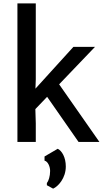

<svg xmlns="http://www.w3.org/2000/svg" viewBox="-20 -831 608 1124"><path d="M240.7 85V109.4C260.7 113.8 273.4 145 273.4 169.9C273.4 201.2 264.2 229 254.4 240.7V253.4L291 273.4C321.3 259.8 365.2 211.4 365.2 143.6C365.2 89.4 341.8 51.3 317.9 40ZM82 0H189.5V-108.9L187 -192.4L255.9 -264.2L439.9 0H562L326.2 -337.4L536.1 -556.6H409.7L187.5 -312L189.5 -366.7V-811H82Z"/></svg>

Font: Merriweather Sans
Style: Regular
Weight: 400
Designer: Eben Sorkin ( eben@eyebytes.com )
Foundry: Eben Sorkin
Version: Version 1.003